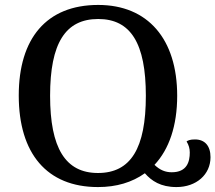

<svg xmlns="http://www.w3.org/2000/svg" viewBox="-20 -746 873 778"><path d="M770 -181C750 -181 742 -177 736 -173C745 -158 749 -144 749 -128C749 -91 738 -48 676 -48C651 -48 629 -56 606 -78C665 -141 698 -236 698 -358C698 -588 579 -726 378 -726C168 -726 56 -590 56 -359C56 -124 170 12 377 12C452 12 515 -7 567 -44C594 -13 631 12 695 12C776 12 833 -39 833 -109C833 -155 810 -181 770 -181ZM377 -45C245 -45 183 -146 183 -358C183 -571 245 -669 378 -669C510 -669 571 -570 571 -358C571 -145 510 -45 377 -45Z"/></svg>

Font: Noto Serif Georgian Medium
Style: Regular
Weight: 500
Designer: Monotype Design Team, Akaki Razmadze
Foundry: Google LLC
Version: Version 2.003